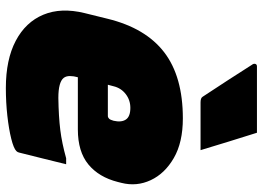

<svg xmlns="http://www.w3.org/2000/svg" viewBox="-138 -718 877 640"><g transform="rotate(90 300.0 -398.5)"><path d="M375 -570Q455 -570 507 -540Q559 -510 581 -463Q603 -416 590 -365L587 -353Q571 -290 528.5 -255Q486 -220 412 -220H238Q234 -206 234 -193.5Q234 -181 240 -173Q254 -155 307 -155Q370 -156 414 -161.5Q458 -167 508 -181H528Q518 -141 508.5 -102Q499 -63 489 -24Q488 -19 484 -15Q475 -6 443 2Q411 10 366.5 15Q322 20 274 20Q179 20 116.5 -13Q54 -46 29.5 -105Q5 -164 24 -242L43 -319Q74 -446 155 -508Q236 -570 375 -570ZM340 -395Q314 -395 294 -379.5Q274 -364 268 -339L263 -320H367Q372 -320 376 -324Q380 -328 383 -339Q389 -365 379 -380Q369 -395 340 -395ZM423 -817Q438 -769 452.5 -722.5Q467 -676 481 -629H322Q307 -629 303 -636Q271 -685 247 -721.5Q223 -758 196 -801Q192 -806 193.5 -811.5Q195 -817 202 -817Z"/></g></svg>

Font: Recursive Mn Lnr St XBk
Style: Italic
Weight: 1000
Italic angle: -15°
Monospace: yes
Version: Version 1.079;hotconv 1.0.112;makeotfexe 2.5.65598; ttfautoh